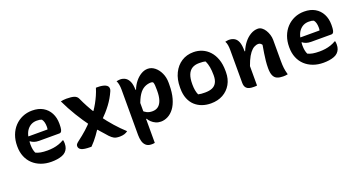

<svg xmlns="http://www.w3.org/2000/svg" viewBox="-46 -1172 3692 1990"><g transform="rotate(-20 1800.0 -176.5)"><path d="M325 -553Q395 -553 444 -524.5Q493 -496 519.5 -445.5Q546 -395 546 -329V-324Q546 -286 541.5 -266Q537 -246 529 -239.5Q521 -233 511 -233H288Q258 -233 234.5 -241Q211 -249 196 -262L176 -252L180 -314H410Q412 -321 412.5 -329.5Q413 -338 413 -345Q413 -369 408 -390.5Q403 -412 390 -429Q378 -434 367 -436Q356 -438 335 -438Q270 -438 230 -387Q190 -336 190 -232V-227Q190 -198 194.5 -174.5Q199 -151 208 -132Q232 -120 262.5 -114.5Q293 -109 337 -109Q370 -109 401 -113.5Q432 -118 461.5 -128Q491 -138 518 -154H524Q526 -145 527 -136Q528 -127 528 -118Q528 -87 519.5 -66Q511 -45 495 -29Q479 -13 454 -3.5Q429 6 399 10.5Q369 15 336 15Q274 15 222.5 -4Q171 -23 133.5 -58Q96 -93 75.5 -143Q55 -193 55 -255V-261Q55 -325 75 -378.5Q95 -432 131.5 -471Q168 -510 217.5 -531.5Q267 -553 325 -553Z M639 -540Q652 -543 668.5 -545Q685 -547 703 -547Q758 -547 787.5 -537Q817 -527 829 -500Q851 -451 877 -403Q903 -355 932 -310L970 -251Q1017 -186 1070 -126Q1123 -66 1179 -15Q1171 -9 1161 -3.5Q1151 2 1140.5 5Q1130 8 1117.5 10Q1105 12 1090 12Q1049 12 1027.5 0.5Q1006 -11 983 -35Q968 -53 951 -71.5Q934 -90 917.5 -109Q901 -128 885 -147L843 -201Q785 -280 733.5 -364.5Q682 -449 639 -540ZM852 -255 934 -134H891Q874 -108 856 -83.5Q838 -59 819 -36Q800 -13 777 10H766Q696 10 667.5 -4Q639 -18 639 -46Q639 -58 645.5 -67Q652 -76 670 -90Q726 -132 770.5 -172Q815 -212 852 -255ZM1051 -549Q1099 -549 1131 -535Q1163 -521 1163 -491Q1163 -484 1161.5 -477Q1160 -470 1156 -462Q1126 -394 1081 -333.5Q1036 -273 971 -209L894 -332H923Q946 -366 964.5 -399.5Q983 -433 999.5 -470Q1016 -507 1029 -549Z M1253 -539Q1261 -540 1267 -541Q1273 -542 1280 -543Q1287 -544 1294 -544Q1324 -544 1349.5 -529.5Q1375 -515 1391 -480Q1407 -445 1407 -382Q1407 -307 1407 -234.5Q1407 -162 1407 -90.5Q1407 -19 1407 52.5Q1407 124 1407 197Q1399 198 1393 199Q1387 200 1382 200Q1377 200 1370 200Q1333 200 1311 180.5Q1289 161 1280.5 129Q1272 97 1272 62Q1272 -11 1272 -73Q1272 -135 1272 -193.5Q1272 -252 1272 -312Q1272 -372 1272 -441Q1272 -468 1267.5 -494Q1263 -520 1253 -539ZM1599 -550Q1640 -550 1675.5 -522Q1711 -494 1733 -446.5Q1755 -399 1755 -342V-321Q1755 -233 1737 -169.5Q1719 -106 1688.5 -66Q1658 -26 1620.5 -7Q1583 12 1544 12Q1514 12 1488 0.5Q1462 -11 1442.5 -29.5Q1423 -48 1413 -67H1391V-166Q1413 -143 1438 -131Q1463 -119 1497 -119Q1537 -119 1563 -140Q1589 -161 1602 -201.5Q1615 -242 1615 -301V-312Q1615 -343 1613.5 -362.5Q1612 -382 1607 -395Q1602 -401 1596 -403Q1590 -405 1583 -405Q1544 -405 1509.5 -387Q1475 -369 1447.5 -327Q1420 -285 1397 -214V-388H1413Q1430 -433 1459 -469.5Q1488 -506 1524.5 -528Q1561 -550 1599 -550Z M2103 -550Q2153 -550 2197.5 -531.5Q2242 -513 2276.5 -476Q2311 -439 2331 -383.5Q2351 -328 2351 -253V-240Q2351 -165 2318.5 -108Q2286 -51 2229 -19.5Q2172 12 2096 12Q2045 12 2000.5 -3.5Q1956 -19 1922 -50Q1888 -81 1868.5 -129Q1849 -177 1849 -241V-254Q1849 -343 1881.5 -409.5Q1914 -476 1971 -513Q2028 -550 2103 -550ZM2120 -423Q2073 -423 2042 -403.5Q2011 -384 1995.5 -344.5Q1980 -305 1980 -244V-237Q1980 -204 1985 -175Q1990 -146 2001 -122Q2018 -118 2035 -116.5Q2052 -115 2076 -115Q2125 -115 2156.5 -129Q2188 -143 2204 -173.5Q2220 -204 2220 -250V-257Q2220 -305 2213 -344Q2206 -383 2191 -415Q2177 -420 2160.5 -421.5Q2144 -423 2120 -423Z M2945 0Q2931 3 2919 4Q2907 5 2893 5Q2855 5 2828.5 -6Q2802 -17 2788.5 -46.5Q2775 -76 2775 -129Q2775 -168 2779 -207.5Q2783 -247 2789.5 -288.5Q2796 -330 2804 -376Q2796 -388 2786.5 -394Q2777 -400 2765 -400Q2741 -400 2717.5 -387Q2694 -374 2671.5 -345Q2649 -316 2627.5 -268Q2606 -220 2586 -149V-376H2612Q2632 -426 2663 -465Q2694 -504 2733 -527Q2772 -550 2813 -550Q2837 -550 2857 -535.5Q2877 -521 2892 -497Q2907 -473 2916 -444Q2925 -415 2925 -386Q2925 -348 2925 -309Q2925 -270 2925 -231.5Q2925 -193 2925 -154Q2925 -108 2929 -75Q2933 -42 2945 0ZM2606 1Q2599 2 2592.5 2.5Q2586 3 2580 3Q2574 3 2567 3Q2540 3 2521 -2.5Q2502 -8 2491 -19Q2480 -30 2475.5 -45Q2471 -60 2471 -79Q2471 -129 2471 -175.5Q2471 -222 2471 -266.5Q2471 -311 2471 -354.5Q2471 -398 2471 -441Q2471 -468 2467 -494Q2463 -520 2452 -538Q2460 -540 2466.5 -541Q2473 -542 2480 -543Q2487 -544 2493 -544Q2526 -544 2552 -529.5Q2578 -515 2592 -480Q2606 -445 2606 -382Q2606 -317 2606 -249.5Q2606 -182 2606 -118.5Q2606 -55 2606 1Z M3325 -553Q3395 -553 3444 -524.5Q3493 -496 3519.5 -445.5Q3546 -395 3546 -329V-324Q3546 -286 3541.5 -266Q3537 -246 3529 -239.5Q3521 -233 3511 -233H3288Q3258 -233 3234.5 -241Q3211 -249 3196 -262L3176 -252L3180 -314H3410Q3412 -321 3412.5 -329.5Q3413 -338 3413 -345Q3413 -369 3408 -390.5Q3403 -412 3390 -429Q3378 -434 3367 -436Q3356 -438 3335 -438Q3270 -438 3230 -387Q3190 -336 3190 -232V-227Q3190 -198 3194.5 -174.5Q3199 -151 3208 -132Q3232 -120 3262.5 -114.5Q3293 -109 3337 -109Q3370 -109 3401 -113.5Q3432 -118 3461.5 -128Q3491 -138 3518 -154H3524Q3526 -145 3527 -136Q3528 -127 3528 -118Q3528 -87 3519.5 -66Q3511 -45 3495 -29Q3479 -13 3454 -3.5Q3429 6 3399 10.5Q3369 15 3336 15Q3274 15 3222.5 -4Q3171 -23 3133.5 -58Q3096 -93 3075.5 -143Q3055 -193 3055 -255V-261Q3055 -325 3075 -378.5Q3095 -432 3131.5 -471Q3168 -510 3217.5 -531.5Q3267 -553 3325 -553Z"/></g></svg>

Font: Recursive Monospace Casual
Style: Bold
Weight: 700
Version: Version 1.047